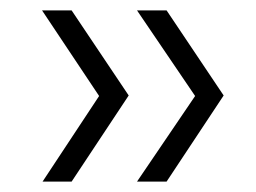

<svg xmlns="http://www.w3.org/2000/svg" viewBox="-20 -445 494 370"><path d="M244 -95 356 -260 244 -425H301L411 -261L301 -95ZM62 -95 171 -260 61 -425H118L228 -261L118 -95Z"/></svg>

Font: Onest ExtraLight
Style: Regular
Weight: 250
Designer: Dmitri Voloshin, Andrey Kudryavtsev
Foundry: Dmitri Voloshin, Andrey Kudryavtsev
Version: Version 1.000;gftools[0.9.33]